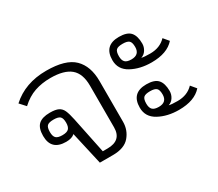

<svg xmlns="http://www.w3.org/2000/svg" viewBox="-102 -762 1115 981"><g transform="rotate(-30 455.0 -272.0)"><path d="M200 -194Q183 -178 149 -178Q61 -178 61 -263Q61 -309 82.5 -329Q104 -349 150 -349Q183 -349 200 -340.5Q217 -332 225.5 -313Q234 -294 242 -256L286 -43H314Q397 -43 397 -120V-366Q397 -437 359 -469Q321 -501 241 -501Q190 -501 147.5 -486.5Q105 -472 66 -436L35 -470Q116 -544 241 -544Q355 -544 403 -497Q451 -450 451 -362V-122Q451 -73 420 -36.5Q389 0 321 0H244ZM197 -263Q197 -290 186.5 -299.5Q176 -309 149 -309Q121 -309 111 -299.5Q101 -290 101 -263Q101 -238 111.5 -227.5Q122 -217 149 -217Q176 -217 186.5 -228Q197 -239 197 -263Z M561 -421Q561 -508 649 -508Q697 -508 716.5 -486Q736 -464 736 -419Q736 -399 725 -381.5Q714 -364 695 -358Q711 -354 746 -354Q804 -354 839 -391L865 -360Q822 -311 730 -311Q662 -311 611.5 -338.5Q561 -366 561 -421ZM696 -422Q696 -449 685.5 -458.5Q675 -468 648 -468Q620 -468 610 -458.5Q600 -449 600 -422Q600 -398 611 -387Q622 -376 648 -376Q696 -376 696 -422ZM561 -141Q561 -228 649 -228Q697 -228 716.5 -206Q736 -184 736 -139Q736 -119 725 -101.5Q714 -84 695 -78Q711 -74 746 -74Q804 -74 839 -111L865 -80Q822 -31 730 -31Q662 -31 611.5 -58.5Q561 -86 561 -141ZM696 -142Q696 -169 685.5 -178.5Q675 -188 648 -188Q620 -188 610 -178.5Q600 -169 600 -142Q600 -118 611 -107Q622 -96 648 -96Q696 -96 696 -142Z"/></g></svg>

Font: Pridi ExtraLight
Style: Regular
Weight: 275
Designer: Katatrad Team
Foundry: CadsonDemak
Version: Version 1.001